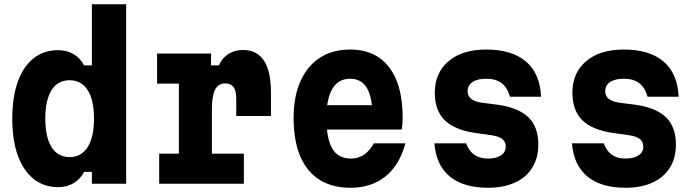

<svg xmlns="http://www.w3.org/2000/svg" viewBox="-20 -868 3290 907"><path d="M255 16Q187 16 138.5 -23Q90 -62 64 -134Q38 -206 38 -307Q38 -409 64 -481.5Q90 -554 138.5 -592.5Q187 -631 255 -631Q296 -631 328 -612Q360 -593 377 -559H414V-848H576V0H414V-56H377Q360 -22 328 -3Q296 16 255 16ZM309 -126Q364 -126 394 -173Q424 -220 424 -308Q424 -396 394 -442.5Q364 -489 309 -489Q253 -489 223.5 -442Q194 -395 194 -308Q194 -220 223.5 -173Q253 -126 309 -126Z M722 -615H977V-559H1014Q1029 -594 1059 -613Q1089 -632 1128 -632Q1194 -632 1227 -581.5Q1260 -531 1260 -431V-320H1096V-404Q1096 -474 1045 -474Q1011 -474 996 -444.5Q981 -415 981 -353V-142H1132V0H732V-142H825V-473H722Z M1491 -371H1796L1740 -313Q1740 -406 1714 -451Q1688 -496 1634 -496Q1578 -496 1550 -448.5Q1522 -401 1522 -311Q1522 -214 1549.5 -166.5Q1577 -119 1638 -119Q1673 -119 1699.5 -137Q1726 -155 1746 -191H1895Q1877 -123 1841 -76Q1805 -29 1753 -5Q1701 19 1635 19Q1549 19 1489 -19Q1429 -57 1398 -130.5Q1367 -204 1367 -311Q1367 -412 1399.5 -484.5Q1432 -557 1491.5 -595.5Q1551 -634 1634 -634Q1714 -634 1769 -597Q1824 -560 1853 -488.5Q1882 -417 1882 -313Q1882 -296 1881 -283Q1880 -270 1878 -256H1491Z M2182 -191Q2195 -155 2220.5 -137Q2246 -119 2285 -119Q2324 -119 2346.5 -134Q2369 -149 2369 -175Q2369 -198 2353 -211Q2337 -224 2303 -229L2225 -240Q2128 -254 2081 -300Q2034 -346 2034 -430Q2034 -524 2099 -579Q2164 -634 2277 -634Q2398 -634 2464.5 -577.5Q2531 -521 2536 -411H2389Q2377 -454 2350 -475Q2323 -496 2277 -496Q2235 -496 2212 -480.5Q2189 -465 2189 -437Q2189 -415 2205 -401.5Q2221 -388 2255 -383L2333 -373Q2430 -359 2476.5 -313.5Q2523 -268 2523 -185Q2523 -122 2494.5 -76Q2466 -30 2412.5 -5.5Q2359 19 2285 19Q2169 19 2104.5 -34.5Q2040 -88 2032 -191Z M2832 -191Q2845 -155 2870.5 -137Q2896 -119 2935 -119Q2974 -119 2996.5 -134Q3019 -149 3019 -175Q3019 -198 3003 -211Q2987 -224 2953 -229L2875 -240Q2778 -254 2731 -300Q2684 -346 2684 -430Q2684 -524 2749 -579Q2814 -634 2927 -634Q3048 -634 3114.5 -577.5Q3181 -521 3186 -411H3039Q3027 -454 3000 -475Q2973 -496 2927 -496Q2885 -496 2862 -480.5Q2839 -465 2839 -437Q2839 -415 2855 -401.5Q2871 -388 2905 -383L2983 -373Q3080 -359 3126.5 -313.5Q3173 -268 3173 -185Q3173 -122 3144.5 -76Q3116 -30 3062.5 -5.5Q3009 19 2935 19Q2819 19 2754.5 -34.5Q2690 -88 2682 -191Z"/></svg>

Font: Martian Mono SemiCondensed
Style: Bold
Weight: 700
Width: 4
Designer: Roman Shamin
Foundry: Evil Martians
Version: Version 1.000